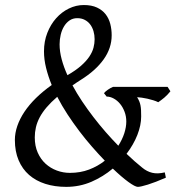

<svg xmlns="http://www.w3.org/2000/svg" viewBox="-20 -728 707 763"><path d="M216.8 -551.8Q216.8 -523.4 225.1 -492.4Q233.4 -461.4 248 -429.2Q281.2 -448.2 302.2 -466.8Q323.2 -485.4 335.2 -503.4Q347.2 -521.5 351.6 -538.6Q356 -555.7 356 -571.8Q356 -588.9 351.6 -604Q347.2 -619.1 338.6 -630.6Q330.1 -642.1 317.1 -648.9Q304.2 -655.8 287.1 -655.8Q269.5 -655.8 256.3 -646.7Q243.2 -637.7 234.4 -623Q225.6 -608.4 221.2 -589.6Q216.8 -570.8 216.8 -551.8ZM257.8 -41Q299.3 -41 334 -54.2Q368.7 -67.4 396.5 -89.4Q372.1 -114.7 346.2 -144.3Q320.3 -173.8 295.7 -206.3Q271 -238.8 248.3 -273.4Q225.6 -308.1 207.5 -343.3Q182.6 -321.8 165.5 -301.8Q148.4 -281.7 137.9 -262Q127.4 -242.2 122.8 -222.4Q118.2 -202.6 118.2 -182.1Q118.2 -147.9 129.9 -121.6Q141.6 -95.2 161.1 -77.4Q180.7 -59.6 205.8 -50.3Q231 -41 257.8 -41ZM657.2 -365.2Q645 -350.1 633.1 -340.1Q621.1 -330.1 608.9 -321.8Q600.1 -326.2 588.9 -329.6Q577.6 -333 566.2 -335.7Q554.7 -338.4 543.9 -339.8Q533.2 -341.3 524.9 -341.8Q530.3 -333 533.4 -325.4Q536.6 -317.9 538.3 -309.1Q540 -300.3 540.5 -289.8Q541 -279.3 541 -265.1Q541 -230.5 525.9 -191.9Q510.7 -153.3 482.9 -116.7Q516.6 -84.5 544.9 -62Q563.5 -46.4 585 -41.3Q606.4 -36.1 634.8 -43L639.2 -22Q596.7 -3.4 567.6 5.6Q538.6 14.6 527.8 14.6Q517.1 14.6 490.2 -4.9Q463.4 -24.4 428.2 -58.1Q390.1 -25.9 343.3 -5.6Q296.4 14.6 243.2 14.6Q197.8 14.6 160.2 2.7Q122.6 -9.3 95.7 -32.7Q68.8 -56.2 54 -91.1Q39.1 -126 39.1 -171.9Q39.1 -199.2 48.8 -227.5Q58.6 -255.9 77.1 -283.7Q95.7 -311.5 123 -338.4Q150.4 -365.2 185.5 -390.1Q171.4 -424.8 163.1 -458.3Q154.8 -491.7 154.8 -523.9Q154.8 -563.5 168 -597.2Q181.2 -630.9 203.1 -655.5Q225.1 -680.2 253.7 -694.1Q282.2 -708 313 -708Q344.2 -708 365.5 -698Q386.7 -688 399.7 -671.4Q412.6 -654.8 418.2 -633.1Q423.8 -611.3 423.8 -587.9Q423.8 -536.6 391.8 -491.9Q359.9 -447.3 301.8 -411.1Q292.5 -405.3 284.2 -399.7Q275.9 -394 268.1 -388.7Q285.2 -356.9 306.4 -325.2Q327.6 -293.5 351.3 -262.7Q375 -231.9 400.1 -203.1Q425.3 -174.3 450.2 -148.9Q465.8 -173.3 473.9 -198.2Q481.9 -223.1 481.9 -245.1Q481.9 -265.6 475.1 -283.7Q468.3 -301.8 457.3 -315.2Q446.3 -328.6 432.1 -336.4Q418 -344.2 403.8 -344.2L393.1 -357.9Q398.4 -364.3 408.9 -371.6Q419.4 -378.9 429.2 -382.8H646Z"/></svg>

Font: Gentium Plus Cyr
Style: Regular
Weight: 400
Designer: J. Victor Gaultney, Annie Olsen, Iska Routamaa, Becca Hirsbrunner
Foundry: SIL International
Version: Version 5.000